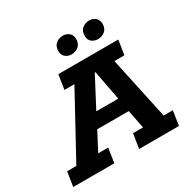

<svg xmlns="http://www.w3.org/2000/svg" viewBox="-200 -910 1047 1064"><g transform="rotate(-30 323.5 -378.0)"><path d="M-30.7 0 -16.2 -92.6H42.7L260 -490.4H196.1L210.6 -583H594.3L579.8 -490.4H515.9L601.5 -92.6H660.3L645.8 0H391L405.6 -92.6H469.5L439.6 -244.5L476.8 -210.6H218.7L263.2 -246.7L182.7 -92.6H246.6L232.1 0ZM271.2 -264 254.9 -299.4H462.2L437.3 -264L394.2 -489.7H390ZM330.6 -640.8Q307 -640.8 290.7 -654.4Q274.4 -668.1 274.4 -693.5Q274.4 -723.6 293.5 -739.6Q312.6 -755.5 337.7 -755.5Q360.5 -755.5 377.2 -741.8Q393.9 -728.1 393.9 -702.5Q393.9 -672.6 374.8 -656.7Q355.7 -640.8 330.6 -640.8ZM499.4 -640.8Q475.8 -640.8 459.4 -654.1Q443.1 -667.4 443.1 -692.7Q443.1 -724.4 462.2 -739.9Q481.3 -755.5 506.4 -755.5Q529.2 -755.5 545.9 -741.8Q562.6 -728.1 562.6 -701.8Q562.6 -671.9 543.2 -656.3Q523.7 -640.8 499.4 -640.8Z"/></g></svg>

Font: Rokkitt SemiBold
Style: Italic
Weight: 600
Italic angle: -9°
Designer: Vernon Adams
Foundry: Vernon Adams
Version: Version 3.103